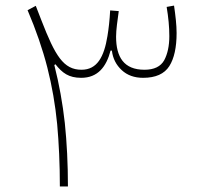

<svg xmlns="http://www.w3.org/2000/svg" viewBox="-20 -677 740 697"><path d="M386.2 -493.2C389.6 -464.4 401.9 -440.9 421.9 -422.4C441.9 -403.8 467.8 -394.5 499.5 -394.5C544.9 -394.5 576.7 -408.7 594.7 -437C612.3 -464.8 621.1 -504.9 621.1 -557.1C621.1 -585.9 617.2 -619.6 611.8 -656.7L585 -651.9C591.3 -614.3 594.7 -579.1 594.7 -545.9C594.7 -510.7 588.4 -481.4 576.2 -458.5C563.5 -435.5 539.6 -423.8 504.4 -423.8C429.7 -423.8 401.4 -469.7 401.4 -543.9C401.4 -569.3 406.7 -604 411.1 -636.7L379.9 -639.2C377.9 -602.1 374.5 -573.2 370.1 -546.4C357.9 -470.2 332.5 -423.8 275.9 -423.8C210.4 -423.8 180.2 -474.6 130.4 -603L109.9 -655.8L80.1 -640.1C110.8 -567.9 134.8 -498.5 151.9 -431.6C168.9 -364.7 180.7 -296.4 187.5 -226.6C193.8 -156.7 197.3 -81.5 197.3 0H226.6C226.6 -82.5 222.7 -159.2 215.3 -230.5C207.5 -301.3 194.8 -371.6 177.2 -440.9L181.2 -443.8C206.1 -412.1 229.5 -394.5 274.9 -394.5C335 -394.5 366.2 -434.6 381.3 -493.2Z"/></svg>

Font: Estedad Thin
Style: Regular
Weight: 100
Designer: Amin Abedi
Version: Version 7.3